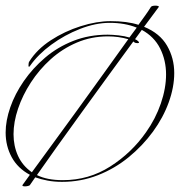

<svg xmlns="http://www.w3.org/2000/svg" viewBox="-20 -629 638 681"><path d="M69 32Q57 32 60 27L86 -9Q43 -32 21.5 -71.5Q0 -111 0 -159Q0 -201 16.5 -248.5Q33 -296 64.5 -341.5Q96 -387 140 -424.5Q184 -462 240 -484Q296 -506 362 -506Q379 -506 401 -503.5Q423 -501 439 -496L465 -531Q423 -548 369 -548Q319 -548 264 -526.5Q209 -505 162 -470.5Q115 -436 87 -396Q84 -392 83 -392Q81 -392 81 -397Q81 -407 84 -411Q111 -454 160 -486Q209 -518 266 -536Q323 -554 372 -554Q431 -554 471 -541Q485 -560 496 -575.5Q507 -591 515 -604Q518 -609 532 -609Q537 -609 541 -607.5Q545 -606 543 -604L491 -534Q547 -511 572.5 -467Q598 -423 598 -370Q598 -320 578.5 -266Q559 -212 522.5 -162Q486 -112 436.5 -71.5Q387 -31 327 -7.5Q267 16 200 16Q172 16 148.5 11.5Q125 7 105 0L87 26Q86 29 80 30.5Q74 32 69 32ZM203 10Q295 10 371 -38.5Q447 -87 498 -160Q532 -208 550.5 -262Q569 -316 569 -365Q569 -415 548 -457Q527 -499 483 -523L459 -490Q466 -487 470 -483Q473 -480 473 -478Q473 -476 468 -476Q466 -476 462 -476.5Q458 -477 454 -481L453 -482Q414 -429 366 -363Q318 -297 269.5 -230Q221 -163 179.5 -105Q138 -47 111 -8Q147 10 203 10ZM93 -18Q120 -55 161 -111Q202 -167 250 -233Q298 -299 346 -366Q394 -433 435 -490Q400 -500 363 -500Q304 -500 252.5 -478Q201 -456 160 -419Q119 -382 89.5 -336.5Q60 -291 44 -243.5Q28 -196 28 -153Q28 -111 44 -76Q60 -41 93 -18Z"/></svg>

Font: Explora
Style: Regular
Weight: 400
Designer: Robert E. Leuschke
Foundry: Robert E. Leuschke
Version: Version 1.010